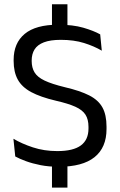

<svg xmlns="http://www.w3.org/2000/svg" viewBox="-20 -765 561 894"><path d="M294 -606.5H222V-745H294ZM294 108.5H222V-44.5H294ZM253.5 11.5Q207.5 11.5 169.2 4Q131 -3.5 101 -14.5Q71 -25.5 51 -36.5L42.5 -119Q81 -96 133.2 -78.8Q185.5 -61.5 247 -61.5Q321 -61.5 356.5 -87.8Q392 -114 392 -166.5V-174.5Q392 -209 378 -231Q364 -253 330.8 -268Q297.5 -283 240.5 -296Q168.5 -313 125.2 -336.2Q82 -359.5 62.8 -394.5Q43.5 -429.5 43.5 -481.5V-486Q43.5 -564.5 95 -607.2Q146.5 -650 251 -650Q319.5 -650 367.8 -636Q416 -622 446.5 -605L454 -529Q418.5 -550 371.2 -564.8Q324 -579.5 263 -579.5Q214.5 -579.5 184.5 -568Q154.5 -556.5 141 -535Q127.5 -513.5 127.5 -483V-481Q127.5 -450 140.8 -428Q154 -406 187.2 -390Q220.5 -374 282 -359Q352.5 -342.5 395 -321Q437.5 -299.5 456.8 -265Q476 -230.5 476 -175V-164.5Q476 -78 420.2 -33.2Q364.5 11.5 253.5 11.5Z"/></svg>

Font: Anek Odia
Style: Regular
Weight: 400
Designer: Yesha Goshar & Mahesh Sahu (Odia), Yesha Goshar (Latin)
Foundry: Ek Type
Version: Version 1.003